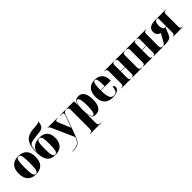

<svg xmlns="http://www.w3.org/2000/svg" viewBox="335 -2384 4215 4215"><g transform="rotate(-45 2442.5 -276.0)"><path d="M299 10Q177 10 107.5 -60Q38 -130 38 -271Q38 -412 105 -481.5Q172 -551 302 -551Q423 -551 492.5 -481.5Q562 -412 562 -271Q562 -130 495 -60Q428 10 299 10ZM301 0Q330 0 346.5 -24Q363 -48 369.5 -107Q376 -166 376 -271Q376 -375 369 -434Q362 -493 345.5 -517Q329 -541 300 -541Q271 -541 254.5 -517Q238 -493 231.5 -434Q225 -375 225 -271Q225 -166 231.5 -107Q238 -48 255 -24Q272 0 301 0Z M899 10Q763 10 702 -73Q641 -156 641 -344Q641 -419 653 -486Q665 -553 696 -606Q727 -659 784.5 -693Q842 -727 933 -736Q964 -739 999 -741Q1034 -743 1065 -747Q1096 -751 1116.5 -757Q1137 -763 1140 -774H1150Q1147 -710 1131 -674Q1115 -638 1085 -620Q1055 -602 1011 -595Q967 -588 909 -583Q841 -576 795.5 -569Q750 -562 722 -548.5Q694 -535 679.5 -508.5Q665 -482 659 -438Q653 -394 652 -327H654Q667 -397 708.5 -437Q750 -477 806 -494Q862 -511 920 -511Q1036 -511 1099.5 -448Q1163 -385 1163 -257Q1163 -132 1098 -61Q1033 10 899 10ZM902 0Q930 0 946.5 -24Q963 -48 970 -103.5Q977 -159 977 -254Q977 -348 970 -402Q963 -456 946.5 -478.5Q930 -501 901 -501Q873 -501 856.5 -479Q840 -457 833 -403Q826 -349 826 -254Q826 -158 833 -102.5Q840 -47 856.5 -23.5Q873 0 902 0Z M1221 212Q1281 212 1321.5 205.5Q1362 199 1390.5 181Q1419 163 1441 130Q1463 97 1486 43L1252 -481Q1241 -507 1231 -516.5Q1221 -526 1205 -526H1199V-536H1503V-526H1492Q1462 -526 1449.5 -518.5Q1437 -511 1437 -495Q1437 -478 1449 -448L1530 -253Q1539 -231 1548 -210Q1557 -189 1565 -168Q1572 -190 1578.5 -209Q1585 -228 1593 -247L1663 -442Q1675 -474 1675 -492Q1675 -510 1661.5 -518Q1648 -526 1620 -526H1581V-536H1764V-526H1760Q1728 -526 1711 -510.5Q1694 -495 1679 -454L1509 14Q1485 80 1460.5 121Q1436 162 1406.5 184Q1377 206 1338.5 214Q1300 222 1247 222H1221Z M1763 222V212H1769Q1796 212 1816.5 198.5Q1837 185 1837 140V-462Q1837 -500 1822.5 -513Q1808 -526 1784 -526H1782V-536H2019V-416H2021Q2033 -486 2068.5 -517.5Q2104 -549 2163 -549Q2250 -549 2296.5 -479.5Q2343 -410 2343 -270Q2343 -129 2295.5 -59.5Q2248 10 2157 10Q2094 10 2064.5 -21.5Q2035 -53 2021 -119H2019Q2020 -86 2020 -53Q2020 -20 2020 13V140Q2020 185 2040.5 198.5Q2061 212 2088 212H2112V222ZM2096 -19Q2130 -19 2145 -80Q2160 -141 2160 -270Q2160 -393 2144 -452Q2128 -511 2094 -511Q2058 -511 2039 -446.5Q2020 -382 2020 -269Q2020 -148 2041.5 -83.5Q2063 -19 2096 -19Z M2685 10Q2552 10 2486 -62.5Q2420 -135 2420 -266Q2420 -407 2486 -479Q2552 -551 2671 -551Q2782 -551 2845.5 -489.5Q2909 -428 2909 -309V-285H2603Q2604 -182 2617 -120.5Q2630 -59 2658.5 -31.5Q2687 -4 2733 -4Q2785 -4 2812.5 -40.5Q2840 -77 2844 -165Q2865 -160 2878 -147Q2891 -134 2891 -112Q2891 -62 2838.5 -26Q2786 10 2685 10ZM2729 -295Q2729 -390 2724 -443.5Q2719 -497 2706.5 -519Q2694 -541 2670 -541Q2647 -541 2632.5 -519Q2618 -497 2610.5 -443.5Q2603 -390 2603 -295Z M2958 0V-10H2969Q2996 -10 3011 -23Q3026 -36 3026 -74V-463Q3026 -500 3010.5 -513Q2995 -526 2969 -526H2958V-536H3257V-526H3252Q3228 -526 3218.5 -512.5Q3209 -499 3209 -462V-281H3340V-463Q3340 -500 3330 -513Q3320 -526 3296 -526H3292V-536H3593V-526H3583Q3556 -526 3539.5 -512.5Q3523 -499 3523 -462V-74Q3523 -39 3539.5 -24.5Q3556 -10 3583 -10H3593V0H3292V-10H3296Q3320 -10 3330 -23Q3340 -36 3340 -74V-271H3209V-74Q3209 -36 3219.5 -23Q3230 -10 3253 -10H3257V0Z M3621 0V-10H3632Q3659 -10 3674 -23Q3689 -36 3689 -74V-463Q3689 -500 3673.5 -513Q3658 -526 3632 -526H3621V-536H3920V-526H3915Q3891 -526 3881.5 -512.5Q3872 -499 3872 -462V-281H4003V-463Q4003 -500 3993 -513Q3983 -526 3959 -526H3955V-536H4256V-526H4246Q4219 -526 4202.5 -512.5Q4186 -499 4186 -462V-74Q4186 -39 4202.5 -24.5Q4219 -10 4246 -10H4256V0H3955V-10H3959Q3983 -10 3993 -23Q4003 -36 4003 -74V-271H3872V-74Q3872 -36 3882.5 -23Q3893 -10 3916 -10H3920V0Z M4264 0V-10H4267Q4282 -10 4298.5 -27Q4315 -44 4338 -87L4427 -248Q4401 -255 4377 -271Q4353 -287 4337 -314.5Q4321 -342 4321 -384Q4321 -429 4342 -463Q4363 -497 4411 -516.5Q4459 -536 4539 -536H4867V-526H4856Q4821 -526 4809 -511Q4797 -496 4797 -460V-77Q4797 -40 4810.5 -25Q4824 -10 4854 -10H4867V0H4554V-10H4564Q4588 -10 4601 -25Q4614 -40 4614 -77V-258H4586L4520 -98Q4504 -59 4476 -37.5Q4448 -16 4398 -8Q4348 0 4264 0ZM4588 -268H4614V-526H4588Q4546 -526 4527 -496.5Q4508 -467 4508 -398Q4508 -330 4527 -299Q4546 -268 4588 -268Z"/></g></svg>

Font: Noto Serif Display SemiCondensed Black
Style: Regular
Weight: 900
Width: 4
Designer: Monotype Design Team
Foundry: Monotype Imaging Inc.
Version: Version 2.009